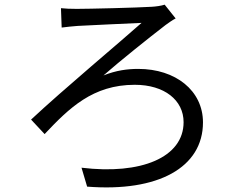

<svg xmlns="http://www.w3.org/2000/svg" viewBox="-20 -764 1040 822"><path d="M241 -729 244 -646C264 -649 290 -651 312 -653C361 -656 525 -663 586 -666C501 -590 251 -381 113 -252L171 -190C276 -301 377 -401 557 -401C684 -401 766 -335 766 -241C766 -90 584 -15 329 -46L353 35C657 59 849 -47 849 -240C849 -376 732 -469 572 -469C526 -469 478 -463 423 -441C496 -505 615 -600 689 -657C699 -664 719 -679 732 -685L685 -744C670 -739 647 -736 630 -735C567 -731 360 -726 308 -726C281 -726 259 -727 241 -729Z"/></svg>

Font: Source Han Sans KR Regular
Style: Regular
Weight: 400
Designer: Ryoko NISHIZUKA (kana & ideographs); Paul D. Hunt (Latin, Greek & Cyrillic); Wenlong ZHANG (bopomofo); Sandoll Communica
Foundry: Adobe Systems Incorporated
Version: Version 1.004;PS 1.004;hotconv 1.0.82;makeotf.lib2.5.63406